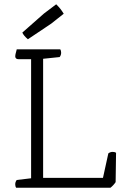

<svg xmlns="http://www.w3.org/2000/svg" viewBox="-20 -875 591 895"><path d="M495 0H55Q51 -6 51 -16Q51 -27 58 -36L125 -44V-599H67Q51 -599 51 -613Q51 -620 56 -637L58 -645H261Q265 -639 265 -629Q265 -618 258 -609L181 -601V-46H460L485 -160Q494 -167 505 -167Q515 -167 521 -163L519 -26Q509 -11 495 0ZM277 -811 219 -765 110 -692Q91 -708 84 -723L185 -812L242 -855Q255 -842 262 -833Q269 -824 277 -811Z"/></svg>

Font: Scope One
Style: Regular
Weight: 400
Designer: Dalton Maag Ltd
Foundry: Dalton Maag Ltd
Version: Version 1.002; ttfautohint (v1.4.1) -l 11 -r 50 -G 50 -x 14 